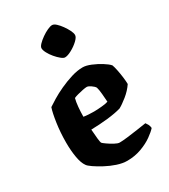

<svg xmlns="http://www.w3.org/2000/svg" viewBox="-185 -840 817 929"><g transform="rotate(-30 223.5 -375.5)"><path d="M247 0Q221 0 191 -10Q161 -20 133 -35Q105 -50 85.5 -63.5Q66 -77 61 -85Q47 -104 40.5 -142Q34 -180 34 -224Q34 -280 41.5 -331.5Q49 -383 58 -409Q71 -418 96.5 -433.5Q122 -449 154.5 -464Q187 -479 221 -489.5Q255 -500 285 -500Q304 -500 330.5 -489Q357 -478 381 -463Q405 -448 415 -436Q419 -426 423.5 -404.5Q428 -383 431 -359.5Q434 -336 434 -321Q415 -293 387 -270.5Q359 -248 340 -238Q309 -229 263.5 -224Q218 -219 171 -218Q173 -187 175.5 -165Q178 -143 181 -139Q183 -136 198.5 -125Q214 -114 231.5 -104.5Q249 -95 259 -95Q275 -95 304.5 -98.5Q334 -102 363.5 -106.5Q393 -111 413 -114Q417 -109 422 -100Q427 -91 428 -79Q416 -65 389.5 -46Q363 -27 326 -13.5Q289 0 247 0ZM227 -287Q245 -287 270.5 -289.5Q296 -292 306 -296Q305 -314 302.5 -341Q300 -368 296 -380Q291 -389 277 -398.5Q263 -408 255 -408Q247 -408 232 -405Q217 -402 202 -398Q187 -394 179 -390Q174 -372 171.5 -344.5Q169 -317 169 -291Q180 -289 196 -288Q212 -287 227 -287ZM236 -584Q228 -584 215 -594.5Q202 -605 189 -620.5Q176 -636 167.5 -652Q159 -668 159 -679Q159 -688 170.5 -700Q182 -712 199 -724Q216 -736 232.5 -743.5Q249 -751 259 -751Q269 -751 281 -740Q293 -729 304.5 -713Q316 -697 324 -681Q332 -665 332 -654Q332 -642 314.5 -625.5Q297 -609 274 -596.5Q251 -584 236 -584Z"/></g></svg>

Font: Texturina 72pt ExtraBold
Style: Regular
Weight: 800
Designer: Guillermo Torres Carreño
Foundry: Omnibus-Type
Version: Version 1.002; ttfautohint (v1.8.3)